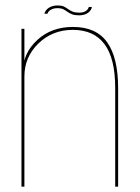

<svg xmlns="http://www.w3.org/2000/svg" viewBox="-20 -700 526 720"><path d="M60.5 0H71.5V-458V-592H60.5ZM412 0H423V-369Q423 -483.5 382 -541.2Q341 -599 253.5 -599Q173 -599 120 -550.2Q67 -501.5 67 -436.5L71.5 -413.5Q71.5 -486 124 -537Q176.5 -588 253 -588Q332.5 -588 372.2 -534Q412 -480 412 -371ZM276 -642.5Q287 -642.5 294.8 -644.8Q302.5 -647 308 -650.5Q313.5 -654 317 -658.2Q320.5 -662.5 322.5 -666.8Q324.5 -671 324.5 -674H313Q312.5 -670 308.5 -664.8Q304.5 -659.5 296.8 -656Q289 -652.5 278 -652.5Q262 -652.5 252.2 -656.5Q242.5 -660.5 235.2 -666Q228 -671.5 219.5 -675.5Q211 -679.5 197 -679.5Q188 -679.5 180.2 -677.8Q172.5 -676 166.5 -672.8Q160.5 -669.5 156.5 -665.5Q152.5 -661.5 150 -657.2Q147.5 -653 146.5 -648.5H158Q159 -653 163.5 -658Q168 -663 176.2 -666.2Q184.5 -669.5 196 -669.5Q208.5 -669.5 216.8 -665.5Q225 -661.5 232.5 -656Q240 -650.5 250 -646.5Q260 -642.5 276 -642.5Z"/></svg>

Font: Anybody Thin
Style: Regular
Weight: 100
Designer: Tyler Finck
Foundry: Etcetera Type Company
Version: Version 1.114;gftools[0.9.25]